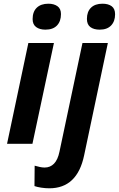

<svg xmlns="http://www.w3.org/2000/svg" viewBox="-20 -776 641 1036"><path d="M156 -673Q156 -713 178.5 -734.5Q201 -756 241 -756Q271 -756 290 -742.5Q309 -729 309 -700Q309 -661 287.5 -638.5Q266 -616 225 -616Q194 -616 175 -630Q156 -644 156 -673ZM133 -544H271L155 0H18ZM449 -674Q449 -713 471 -734.5Q493 -756 533 -756Q564 -756 582.5 -742.5Q601 -729 601 -699Q601 -661 579.5 -638.5Q558 -616 518 -616Q486 -616 467.5 -630Q449 -644 449 -674ZM166 228 167 118Q182 122 195 125Q208 128 221 128Q251 128 271.5 107Q292 86 301 42L425 -544H562L434 62Q397 240 246 240Q224 240 202 236.5Q180 233 166 228Z"/></svg>

Font: Noto Sans Display
Style: Bold Italic
Weight: 700
Italic angle: -12°
Designer: Monotype Design team
Foundry: Monotype Imaging Inc.
Version: Version 1.000